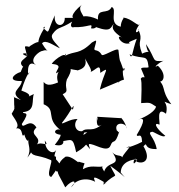

<svg xmlns="http://www.w3.org/2000/svg" viewBox="-20 -774 772 827"><path d="M356 -204C339 -193 331 -183 351 -216C313 -191 289 -235 314 -261C283 -264 244 -234 247 -245C289 -297 304 -343 294 -301L250 -368C282 -383 255 -391 268 -431C260 -422 314 -494 261 -485C290 -470 333 -472 311 -470C356 -481 357 -508 335 -548C351 -503 385 -468 367 -463C394 -471 412 -507 412 -460C459 -492 428 -466 410 -388L491 -422C497 -408 476 -421 514 -431C498 -491 526 -487 513 -468C490 -541 499 -488 490 -559C481 -570 417 -524 417 -540C400 -566 383 -550 387 -567C397 -604 399 -604 376 -591C321 -537 304 -557 259 -533C270 -558 262 -529 257 -514C282 -565 214 -519 203 -499C256 -494 220 -474 222 -458C248 -473 216 -463 230 -419C192 -403 179 -408 168 -421V-325C226 -300 172 -265 243 -212C226 -228 193 -197 246 -193C230 -193 259 -204 216 -150C278 -136 243 -199 244 -165C289 -171 294 -186 308 -118C345 -139 346 -148 351 -151C382 -114 360 -143 363 -153C379 -160 443 -112 456 -147C469 -181 473 -141 494 -208C441 -166 509 -198 483 -212C469 -251 525 -248 527 -220C518 -251 497 -274 501 -265L399 -271C399 -262 408 -240 397 -265C399 -260 388 -203 434 -251C374 -191 356 -236 328 -203ZM99 -356C93 -353 132 -363 72 -384C95 -461 117 -476 101 -452C104 -435 87 -526 136 -493C100 -516 150 -555 164 -555C194 -567 195 -530 161 -587C175 -607 214 -576 238 -566C222 -588 193 -609 207 -628C231 -661 236 -646 291 -681C273 -649 309 -656 293 -657C364 -654 381 -680 372 -652C392 -648 393 -661 397 -656C462 -633 455 -658 472 -673C452 -648 483 -628 512 -607C472 -639 498 -574 540 -588C534 -593 526 -589 569 -607C548 -550 550 -513 538 -540C603 -514 613 -545 620 -485C618 -479 579 -489 590 -473C614 -417 598 -456 586 -434C593 -424 588 -354 588 -330C627 -332 623 -334 652 -315C649 -296 614 -273 574 -258C603 -271 606 -254 569 -193C572 -178 590 -210 592 -163C568 -150 532 -138 523 -137C568 -163 497 -100 508 -93C504 -110 481 -97 464 -118C508 -54 442 -85 428 -33C434 -33 415 -51 422 -57C395 -52 371 -65 337 -45C342 -80 357 -65 318 -78C323 -64 290 -105 262 -99C220 -69 250 -58 221 -88C225 -116 203 -78 224 -134C217 -105 175 -116 173 -169C199 -131 148 -178 129 -140C177 -186 97 -187 137 -225C108 -270 78 -213 74 -240C116 -302 78 -279 79 -291C135 -296 115 -343 126 -369ZM39 -356C42 -375 40 -294 42 -324C40 -300 47 -312 32 -287C22 -282 73 -239 49 -221C86 -227 67 -168 88 -199C75 -213 100 -145 103 -176C97 -150 118 -134 98 -95C118 -120 122 -131 108 -135C116 -93 136 -112 198 -85C212 -85 174 -15 201 -12C243 -68 196 -19 251 -41C214 -39 229 -32 261 33C293 -4 318 3 286 33C304 0 351 -12 390 9C380 -14 381 -19 439 17C422 12 429 -3 426 22C486 -41 487 9 455 -60C534 -2 526 2 500 -31C501 -77 551 -89 571 -87C542 -37 561 -120 568 -78C597 -65 634 -83 598 -144C620 -168 593 -130 655 -132C646 -184 610 -202 634 -206C638 -211 680 -178 692 -189C646 -226 642 -249 667 -237C670 -245 651 -319 695 -284C710 -342 659 -344 718 -325C667 -393 704 -397 649 -443C667 -395 713 -441 660 -491C631 -475 675 -514 688 -512C629 -508 657 -511 609 -584C618 -521 643 -567 592 -543C567 -608 600 -591 576 -648C590 -643 542 -611 582 -672C580 -652 547 -696 511 -698C522 -705 500 -687 500 -659C444 -672 488 -734 461 -744C444 -708 398 -744 402 -689C420 -681 358 -717 328 -699C364 -691 305 -729 333 -754C283 -714 282 -687 314 -697H259C260 -654 210 -655 216 -708C180 -630 196 -626 166 -654C192 -675 144 -625 145 -587C155 -606 98 -571 107 -572C75 -580 91 -571 96 -532C55 -547 101 -546 96 -541C107 -523 40 -512 88 -480C78 -500 73 -469 69 -464C38 -455 9 -423 74 -425C71 -390 17 -379 70 -343Z"/></svg>

Font: Asimov Aggro
Style: Condensed
Weight: 500
Designer: Google
Version: Version 2.000980; 2014